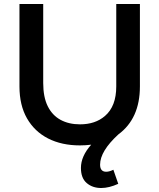

<svg xmlns="http://www.w3.org/2000/svg" viewBox="-20 -720 799 962"><path d="M487 222Q443.5 222 414.5 197.2Q385.5 172.5 385.5 121.5Q385.5 62.5 437 5Q407.5 8.5 380.5 8.5Q289 8.5 221 -26.2Q153 -61 115.2 -127Q77.5 -193 77.5 -287V-700H196.5V-304Q196.5 -233.5 219.2 -187.8Q242 -142 283.5 -119.5Q325 -97 381 -97Q457.5 -97 506 -139Q562.5 -187.5 562.5 -287V-700H681V-287Q681 -126 573 -46.5Q481.5 37.5 481.5 105Q481.5 140.5 512 140.5Q528 140.5 548 130.5L572.5 201Q526.5 222 487 222Z"/></svg>

Font: Argentum Novus Medium
Style: Regular
Weight: 500
Designer: Julieta Ulanovsky (font) & Cristiano Sobral (main changes)
Foundry: Julieta Ulanovsky (font) & Cristiano Sobral (main changes)
Version: Version 3.00;November 27, 2020;FontCreator 13.0.0.2655 64-bi